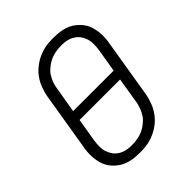

<svg xmlns="http://www.w3.org/2000/svg" viewBox="-206 -873 1012 1012"><g transform="rotate(-45 300.0 -367.5)"><path d="M252 8Q234 8 217 6.5Q200 5 183 1Q166 -3 151.5 -10Q137 -17 124 -26.5Q111 -36 99.5 -48.5Q88 -61 80 -75Q72 -89 67.5 -105Q63 -121 60.5 -138Q58 -155 58.5 -175.5Q59 -196 61 -208L117 -548Q120 -564 124.5 -579Q129 -594 135 -609Q141 -624 150 -638.5Q159 -653 169.5 -665.5Q180 -678 193.5 -689Q207 -700 220.5 -708.5Q234 -717 249.5 -723.5Q265 -730 280.5 -734.5Q296 -739 314.5 -741Q333 -743 344 -743H357Q375 -743 392 -741.5Q409 -740 426 -736Q443 -732 458 -725Q473 -718 485.5 -708.5Q498 -699 509.5 -686.5Q521 -674 529 -660Q537 -646 541.5 -630Q546 -614 548.5 -597Q551 -580 550.5 -559.5Q550 -539 548 -528L492 -187Q489 -171 484.5 -156Q480 -141 474 -126Q468 -111 459 -96.5Q450 -82 439.5 -69.5Q429 -57 416 -46Q403 -35 389 -26.5Q375 -18 360 -11.5Q345 -5 329 -0.5Q313 4 294.5 6Q276 8 266 8ZM158 -396H460L481 -522Q483 -534 484 -546Q485 -558 485 -570Q485 -582 483 -593.5Q481 -605 476.5 -615.5Q472 -626 466 -636Q460 -646 452 -653.5Q444 -661 434.5 -667Q425 -673 414 -677Q403 -681 389.5 -683Q376 -685 368 -685H357Q346 -685 334.5 -684Q323 -683 311 -680.5Q299 -678 288 -674Q277 -670 266 -664Q255 -658 245 -650.5Q235 -643 226 -634.5Q217 -626 210.5 -615.5Q204 -605 198.5 -594Q193 -583 189 -570Q185 -557 184 -549ZM242 -50H252Q263 -50 274.5 -51Q286 -52 298 -54.5Q310 -57 321 -61Q332 -65 343 -71Q354 -77 364 -84.5Q374 -92 383 -100.5Q392 -109 398.5 -119.5Q405 -130 410.5 -141Q416 -152 420 -165Q424 -178 426 -186L451 -339H149L128 -213Q126 -201 125 -189Q124 -177 124 -165Q124 -153 126 -141.5Q128 -130 132.5 -119.5Q137 -109 143 -99Q149 -89 157 -81.5Q165 -74 174.5 -68Q184 -62 195 -58Q206 -54 219.5 -52Q233 -50 242 -50Z"/></g></svg>

Font: Iosevka Aile Light
Style: Italic
Weight: 300
Italic angle: -9°
Designer: Belleve Invis
Foundry: Belleve Invis
Version: Version 31.1.0; ttfautohint (v1.8.4)